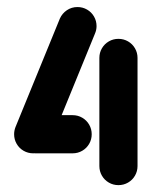

<svg xmlns="http://www.w3.org/2000/svg" viewBox="-20 -539 447 559"><path d="M247 -148.1Q247 -133 239.6 -120.2Q232.2 -107.4 219.4 -100Q206.7 -92.6 191.5 -92.6H82.6Q67.4 -92.6 54.6 -100Q41.9 -107.4 34.4 -120.2Q27 -133 27 -148.1Q27 -163.3 34.4 -176.1Q41.9 -188.9 54.6 -196.3Q67.4 -203.7 82.6 -203.7H191.5Q206.7 -203.7 219.4 -196.3Q232.2 -188.9 239.6 -176.1Q247 -163.3 247 -148.1ZM324.8 -425.9Q340 -425.9 352.8 -418.5Q365.6 -411.1 373 -398.3Q380.4 -385.6 380.4 -370.4V-55.6Q380.4 -40.4 373 -27.6Q365.6 -14.8 352.8 -7.4Q340 0 324.8 0Q309.6 0 296.9 -7.4Q284.1 -14.8 276.7 -27.6Q269.3 -40.4 269.3 -55.6V-370.4Q269.3 -385.6 276.7 -398.3Q284.1 -411.1 296.9 -418.5Q309.6 -425.9 324.8 -425.9ZM76.7 -92.6Q61.5 -92.6 48.7 -100Q35.9 -107.4 28.5 -120.2Q21.1 -133 21.1 -148.1Q21.1 -158.9 25.2 -169.3L154.4 -485.2Q161.1 -500 174.8 -509.3Q188.5 -518.5 205.6 -518.5Q220.7 -518.5 233.5 -511.1Q246.3 -503.7 253.7 -490.9Q261.1 -478.1 261.1 -463Q261.1 -451.5 256.3 -440.7L128.1 -127Q121.5 -111.9 107.6 -102.2Q93.7 -92.6 76.7 -92.6Z"/></svg>

Font: 26F Galaxy Hebrew Black
Style: Regular
Weight: 900
Designer: C₂₉H₂₅N₃O₅
Version: Version 1.000